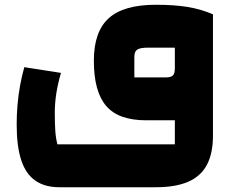

<svg xmlns="http://www.w3.org/2000/svg" viewBox="-20 -505 985 806"><path d="M229 281Q168 281 128 253Q88 225 69 167Q50 109 50 18Q50 -24 53.5 -64.5Q57 -105 64 -144.5Q71 -184 82 -223L236 -199Q223 -155 216.5 -113.5Q210 -72 210 -31Q210 11 212 42.5Q214 74 221 101H714V0H874V65Q874 139 848.5 187Q823 235 770 258Q717 281 634 281ZM594 0Q537 0 495 -14.5Q453 -29 426.5 -59.5Q400 -90 387 -137.5Q374 -185 374 -250Q374 -311 389.5 -355.5Q405 -400 436.5 -428.5Q468 -457 517.5 -471Q567 -485 634 -485Q711 -485 766.5 -476Q822 -467 874 -445V0ZM544 -180H675Q697 -180 705.5 -188Q714 -196 714 -218V-305H603Q569 -305 556.5 -297Q544 -289 544 -267Z"/></svg>

Font: Changa ExtraBold
Style: Regular
Weight: 800
Designer: Eduardo Rodriguez Tunni
Foundry: Eduardo Rodriguez Tunni
Version: Version 3.002; ttfautohint (v1.8.2)